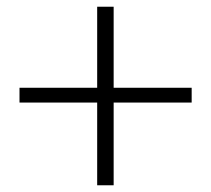

<svg xmlns="http://www.w3.org/2000/svg" viewBox="-20 -644 627 571"><path d="M269 -93V-624H318V-93ZM550 -339H38V-383H550Z"/></svg>

Font: Noto Serif KR ExtraLight Medium
Style: Regular
Weight: 500
Version: Version 2.002-H1;hotconv 1.1.0;makeotfexe 2.6.0